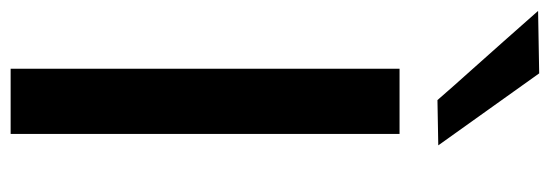

<svg xmlns="http://www.w3.org/2000/svg" viewBox="-368 -660 1009 352"><g transform="rotate(90 136.0 -484.5)"><path d="M86.5 0Q86.5 -59 86.5 -113.5Q86.5 -168 86.5 -234.5V-474.5Q86.5 -542.5 86.5 -598Q86.5 -653.5 86.5 -713H206Q206 -653.5 206 -598Q206 -542.5 206 -474.5V-234.5Q206 -168 206 -113.5Q206 -59 206 0ZM144 -782.5Q117.5 -813 90.5 -843Q63.5 -873 36.2 -904Q9 -935 -19.5 -967L95 -969Q128 -922.5 161 -876.5Q194 -830.5 227 -784Z"/></g></svg>

Font: Commissioner Thin Medium
Style: Regular
Weight: 500
Version: Version 1.000